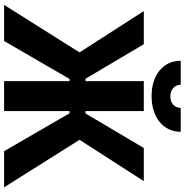

<svg xmlns="http://www.w3.org/2000/svg" viewBox="-2 -924 925 962"><g transform="rotate(90 461.0 -442.5)"><path d="M284 -885C284 -798 354 -739 461 -739C568 -739 640 -798 640 -885H520C520 -854 497 -833 463 -833C429 -833 404 -854 404 -885ZM386 0H536V-328H547L737 0H918L680 -378L887 -700H721L548 -408H536V-700H386V-408H374L201 -700H35L242 -378L4 0H185L375 -328H386Z"/></g></svg>

Font: Fixel Display Bold
Style: Bold
Weight: 700
Designer: AlfaBravo + MacPaw
Foundry: Kyrylo Tkachov, Marchela Mozhyna, Serhii Makarenko, Maria Weinstein, Zakhar Kryvoshyya
Version: Version 1.211